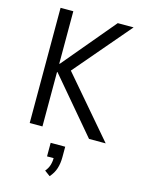

<svg xmlns="http://www.w3.org/2000/svg" viewBox="-142 -784 831 1135"><g transform="rotate(15 274.0 -216.0)"><path d="M83 0V-705H161V-384H164L433 -705H530L217 -338L220 -383L548 0H446L164 -333H161V0ZM278 273 244 248Q261 228 267.5 205.5Q274 183 274 154L288 164H233V81H322V144Q322 183 312 214.5Q302 246 278 273Z"/></g></svg>

Font: Nunito Sans 10pt Condensed
Style: Regular
Weight: 400
Width: 3
Designer: Vernon Adams
Foundry: Vernon Adams
Version: Version 3.101;gftools[0.9.27]